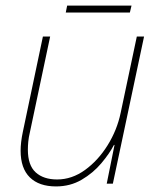

<svg xmlns="http://www.w3.org/2000/svg" viewBox="-20 -659 566 689"><path d="M181 10Q120 10 87 -22.5Q54 -55 54 -118Q54 -148 62 -186L134 -528H160L87 -183Q83 -166 81.5 -151Q80 -136 80 -122Q80 -66 108 -40.5Q136 -15 185 -15Q238 -15 285 -49Q332 -83 366 -137.5Q400 -192 413 -254L471 -528H497L385 0H363L391 -139H389Q373 -108 343.5 -73Q314 -38 273 -14Q232 10 181 10ZM216 -614 221 -639H452L446 -614Z"/></svg>

Font: Noto Sans Disp Thin
Style: Italic
Weight: 100
Italic angle: -12°
Designer: Monotype Design Team
Foundry: Monotype Imaging Inc.
Version: Version 2.000;GOOG;noto-source:20170915:90ef993387c0